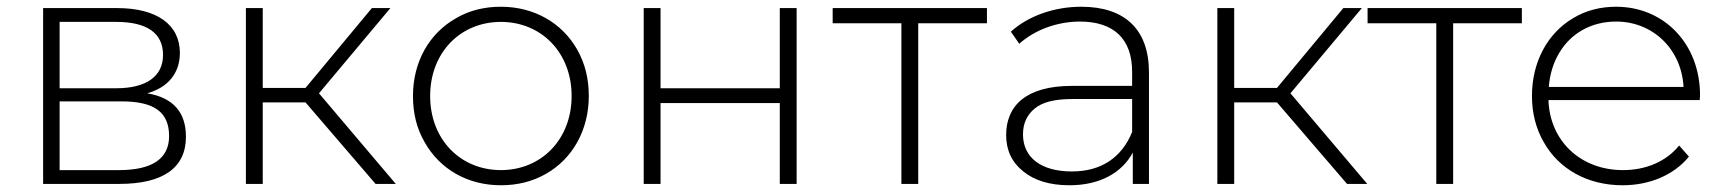

<svg xmlns="http://www.w3.org/2000/svg" viewBox="-20 -546 5122 570"><path d="M108 -522V0H334C466 0 532 -49 532 -140C532 -213 494 -256 417 -269C478 -286 514 -328 514 -389C514 -474 444 -522 328 -522ZM157 -245H341C438 -245 482 -213 482 -142C482 -75 432 -41 333 -41H157ZM157 -284V-481H325C416 -481 464 -448 464 -383C464 -319 414 -284 325 -284Z M710 -522V0H760V-242H887L1095 0H1155L927 -269L1139 -522H1084L887 -285H760V-522Z M1206 -261C1206 -210 1217 -165 1240 -125C1285 -44 1368 4 1467 4C1516 4 1561 -7 1601 -30C1680 -75 1728 -160 1728 -261C1728 -312 1717 -357 1694 -398C1649 -478 1566 -526 1467 -526C1418 -526 1373 -515 1334 -492C1254 -447 1206 -362 1206 -261ZM1257 -261C1257 -390 1347 -481 1467 -481C1587 -481 1677 -390 1677 -261C1677 -132 1587 -41 1467 -41C1347 -41 1257 -132 1257 -261Z M1891 -522V0H1941V-240H2295V0H2345V-522H2295V-284H1941V-522Z M2452 -477H2656V0H2706V-477H2910V-522H2452Z M3018 -37C3051 -10 3097 4 3155 4C3244 4 3310 -32 3343 -93V0H3391V-331C3391 -459 3319 -526 3190 -526C3110 -526 3033 -499 2981 -452L3006 -416C3050 -456 3117 -482 3186 -482C3287 -482 3341 -430 3341 -333V-291H3162C3026 -291 2967 -232 2967 -145C2967 -100 2984 -64 3018 -37ZM3052 -224C3075 -243 3112 -252 3163 -252H3341V-154C3310 -78 3249 -37 3162 -37C3070 -37 3017 -79 3017 -147C3017 -180 3029 -205 3052 -224Z M3594 -522V0H3644V-242H3771L3979 0H4039L3811 -269L4023 -522H3968L3771 -285H3644V-522Z M4040 -477H4244V0H4294V-477H4498V-522H4040Z M4563 -124C4608 -44 4693 4 4797 4C4877 4 4949 -26 4994 -81L4965 -114C4926 -66 4866 -41 4798 -41C4674 -41 4581 -126 4577 -249H5026L5027 -263C5027 -416 4920 -526 4778 -526C4731 -526 4688 -515 4650 -492C4574 -447 4528 -362 4528 -261C4528 -210 4540 -164 4563 -124ZM4609 -389C4644 -448 4705 -482 4778 -482C4887 -482 4972 -400 4978 -288H4578C4581 -325 4591 -359 4609 -389Z"/></svg>

Font: Montserrat Light
Style: Regular
Weight: 300
Designer: Julieta Ulanovsky
Foundry: Julieta Ulanovsky
Version: Version 7.200